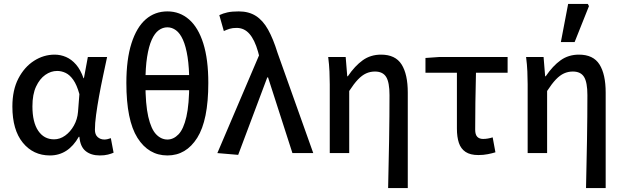

<svg xmlns="http://www.w3.org/2000/svg" viewBox="-20 -779 3173 977"><path d="M234 12Q149 12 96 -53Q43 -118 43 -237Q43 -321 73.5 -379.5Q104 -438 153 -469.5Q202 -501 258 -501Q288 -501 316 -489Q344 -477 367 -450.5Q390 -424 405 -381H407L427 -489H525Q515 -442 504 -390.5Q493 -339 484 -289Q475 -239 469 -195Q463 -151 463 -119Q463 -94 477 -81.5Q491 -69 511 -69Q519 -69 527.5 -71Q536 -73 544 -76L558 -2Q547 3 529.5 7.5Q512 12 488 12Q443 12 415.5 -10.5Q388 -33 384 -83H381Q327 12 234 12ZM255 -70Q285 -70 311.5 -89Q338 -108 356 -140Q374 -172 377 -210L384 -300Q371 -347 353 -372.5Q335 -398 314 -408Q293 -418 271 -418Q239 -418 210.5 -398Q182 -378 163.5 -338.5Q145 -299 145 -238Q145 -157 174.5 -113.5Q204 -70 255 -70Z M832 12Q736 12 679.5 -77.5Q623 -167 623 -357Q623 -477 649 -558.5Q675 -640 721.5 -680.5Q768 -721 832 -721Q895 -721 942 -680Q989 -639 1014.5 -558Q1040 -477 1040 -357Q1040 -167 983.5 -77.5Q927 12 832 12ZM832 -69Q863 -69 888.5 -95.5Q914 -122 928.5 -185Q943 -248 943 -357Q943 -435 934.5 -489Q926 -543 911 -576.5Q896 -610 875.5 -625Q855 -640 832 -640Q808 -640 787.5 -625Q767 -610 752 -576.5Q737 -543 728.5 -489Q720 -435 720 -357Q720 -248 734.5 -185Q749 -122 774.5 -95.5Q800 -69 832 -69ZM677 -320V-397H986V-320Z M1192 9 1086 0 1298 -497 1293 -516Q1276 -576 1249.5 -606.5Q1223 -637 1184 -637Q1163 -637 1148.5 -632.5Q1134 -628 1119 -621L1096 -702Q1115 -711 1137.5 -716Q1160 -721 1195 -721Q1246 -721 1282 -698Q1318 -675 1344 -628.5Q1370 -582 1392 -511L1574 0H1468L1344 -385H1340Z M1955 178Q1956 119 1957.5 56.5Q1959 -6 1960 -68Q1961 -130 1961.5 -187.5Q1962 -245 1962 -295Q1962 -360 1945 -387.5Q1928 -415 1888 -415Q1864 -415 1843 -405.5Q1822 -396 1801.5 -374.5Q1781 -353 1757 -316V0H1658V-350Q1658 -380 1656.5 -415Q1655 -450 1650 -489H1739L1747 -391H1750Q1786 -444 1826 -472.5Q1866 -501 1919 -501Q1992 -501 2023.5 -451Q2055 -401 2055 -308V178Z M2414 10Q2373 10 2349 -6Q2325 -22 2315 -52Q2305 -82 2305 -125V-409H2145V-484L2216 -489H2563V-409H2402Q2400 -332 2399 -258Q2398 -184 2398 -119Q2398 -94 2408.5 -83Q2419 -72 2438 -72Q2450 -72 2462 -74Q2474 -76 2487 -80L2501 -4Q2485 1 2462.5 5.5Q2440 10 2414 10Z M2962 178Q2963 119 2964.5 56.5Q2966 -6 2967 -68Q2968 -130 2968.5 -187.5Q2969 -245 2969 -295Q2969 -360 2952 -387.5Q2935 -415 2895 -415Q2871 -415 2850 -405.5Q2829 -396 2808.5 -374.5Q2788 -353 2764 -316V0H2665V-350Q2665 -380 2663.5 -415Q2662 -450 2657 -489H2746L2754 -391H2757Q2793 -444 2833 -472.5Q2873 -501 2926 -501Q2999 -501 3030.5 -451Q3062 -401 3062 -308V178ZM2834 -565 2871 -759H2971L2977 -748L2904 -565Z"/></svg>

Font: Source Sans 3 Medium
Style: Regular
Weight: 500
Designer: Paul D. Hunt
Foundry: Adobe
Version: Version 3.052;hotconv 1.1.0;makeotfexe 2.6.0